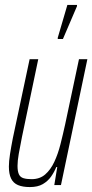

<svg xmlns="http://www.w3.org/2000/svg" viewBox="-20 -750 374 778"><path d="M101 8Q72 8 53 0Q34 -8 25 -26.5Q16 -45 16 -75Q16 -96 20.5 -125Q25 -154 32 -190L100 -510H135L69 -195Q61 -155 56 -126.5Q51 -98 51 -78Q51 -56 56.5 -44Q62 -32 75 -28Q88 -24 108 -24Q141 -24 163 -43Q185 -62 200 -94Q215 -126 225 -165.5Q235 -205 244 -246L300 -510H334L227 0H200L212 -73H208Q200 -53 187 -34.5Q174 -16 153.5 -4Q133 8 101 8ZM214 -592V-597L253 -730H292V-725L235 -592Z"/></svg>

Font: Saira UltraCondensed Thin
Style: Italic
Weight: 250
Width: 1
Italic angle: -12°
Designer: Hector Gatti with collaboration of the Omnibus-Type team
Foundry: Omnibus-Type
Version: Version 1.101